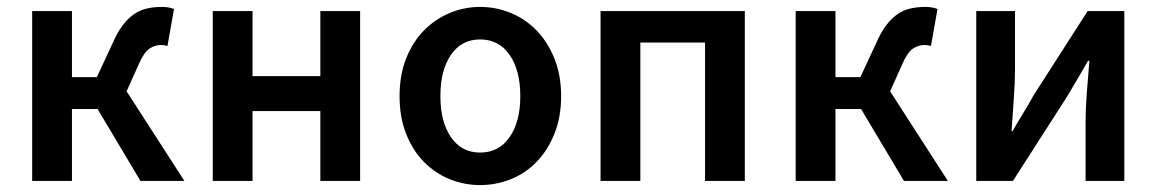

<svg xmlns="http://www.w3.org/2000/svg" viewBox="-20 -523 3343 555"><path d="M73 0V-491H188V-300H260L306 -399Q320 -431 335.5 -451Q351 -471 368 -482.5Q385 -494 405 -498.5Q425 -503 448 -503Q468 -503 483 -497L464 -390Q455 -393 446 -393Q428 -393 412 -382.5Q396 -372 380 -335L346 -259L513 0H386L262 -208H188V0Z M595 0V-491H710V-303H906V-491H1021V0H906V-202H710V0Z M1368 12Q1322 12 1280 -5Q1238 -22 1205.5 -55Q1173 -88 1154 -136Q1135 -184 1135 -245Q1135 -306 1154 -354Q1173 -402 1205.5 -435Q1238 -468 1280 -485.5Q1322 -503 1368 -503Q1414 -503 1456.5 -485.5Q1499 -468 1531 -435Q1563 -402 1582.5 -354Q1602 -306 1602 -245Q1602 -184 1582.5 -136Q1563 -88 1531 -55Q1499 -22 1456.5 -5Q1414 12 1368 12ZM1368 -82Q1422 -82 1453 -126.5Q1484 -171 1484 -245Q1484 -320 1453 -364.5Q1422 -409 1368 -409Q1314 -409 1283.5 -364.5Q1253 -320 1253 -245Q1253 -171 1283.5 -126.5Q1314 -82 1368 -82Z M1716 0V-491H2133V0H2018V-400H1831V0Z M2280 0V-491H2395V-300H2467L2513 -399Q2527 -431 2542.5 -451Q2558 -471 2575 -482.5Q2592 -494 2612 -498.5Q2632 -503 2655 -503Q2675 -503 2690 -497L2671 -390Q2662 -393 2653 -393Q2635 -393 2619 -382.5Q2603 -372 2587 -335L2553 -259L2720 0H2593L2469 -208H2395V0Z M2802 0V-491H2914V-322Q2914 -284 2910.5 -237.5Q2907 -191 2904 -144H2907Q2920 -167 2938 -196.5Q2956 -226 2968 -248L3124 -491H3230V0H3118V-169Q3118 -207 3121.5 -253.5Q3125 -300 3129 -347H3125Q3112 -324 3094.5 -294.5Q3077 -265 3064 -243L2908 0Z"/></svg>

Font: Giro Semibold
Style: Regular
Weight: 600
Designer: Paul D. Hunt
Foundry: Adobe Systems Incorporated
Version: Version 1.000;PS 1.0;hotconv 1.0.88;makeotf.lib2.5.647800